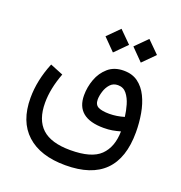

<svg xmlns="http://www.w3.org/2000/svg" viewBox="-142 -702 987 1049"><g transform="rotate(20 351.0 -178.0)"><path d="M480 -512.7 548.3 -581.1 617.2 -512.7 548.3 -443.4ZM317.9 -512.7 386.2 -581.1 455.1 -512.7 386.2 -443.4ZM167.5 -235.4Q131.8 -141.1 131.8 -59.1Q131.8 40 184.6 88.9Q237.3 137.7 349.1 137.7Q472.2 137.7 522.9 88.1Q573.7 38.6 575.2 -53.2Q551.3 -46.4 529.3 -42.5Q507.3 -38.6 479 -38.6Q317.9 -38.6 317.9 -170.4Q317.9 -217.8 334.7 -263.7Q351.6 -309.6 387 -340.1Q422.4 -370.6 477.5 -370.6Q526.9 -370.6 560.5 -345.7Q594.2 -320.8 614.7 -278.8Q635.3 -236.8 644.5 -184.3Q653.8 -131.8 653.8 -76.2Q653.8 224.6 352.1 224.6Q206.1 224.6 127 152.3Q47.9 80.1 47.9 -56.6Q47.9 -159.2 91.8 -266.1ZM567.9 -134.8Q564 -168 554 -202.6Q543.9 -237.3 524.9 -261.2Q505.9 -285.2 474.1 -285.2Q446.3 -285.2 429.2 -266.1Q412.1 -247.1 404.1 -220.9Q396 -194.8 396 -173.8Q396 -143.1 417.7 -132.3Q439.5 -121.6 481.9 -121.6Q503.4 -121.6 525.1 -125Q546.9 -128.4 567.9 -134.8Z"/></g></svg>

Font: Vazir WOL
Style: Regular-WOL
Weight: 400
Designer: Saber Rastikerdar
Foundry: Saber Rastikerdar
Version: Version 30.00;August 23, 2021;FontCreator 13.0.0.2683 64-bit